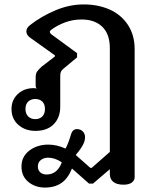

<svg xmlns="http://www.w3.org/2000/svg" viewBox="-20 -581 703 867"><path d="M77 171Q77 126 112.5 99Q148 72 198 72Q237 72 276 90Q289 66 300 28Q307 2 327 2Q344 2 354 12.5Q364 23 364 38Q364 54 357 68Q348 88 322 119L388 177H394L476 105V-363Q476 -427 442 -460Q408 -493 348 -493Q309 -493 274 -480Q239 -467 212 -447Q205 -442 205 -437Q205 -432 212 -426L328 -341V-322L268 -272Q258 -264 255 -257Q252 -250 252 -236V-99Q252 -50 222.5 -20Q193 10 140 10Q94 10 63 -17Q32 -44 32 -89Q32 -129 59.5 -155.5Q87 -182 130 -183Q141 -183 146 -181Q141 -186 141 -196V-229Q141 -248 146.5 -256.5Q152 -265 168 -280L228 -326V-331L116 -411Q99 -423 99 -439Q99 -455 116 -468Q166 -507 229.5 -534Q293 -561 358 -561Q424 -561 476 -537.5Q528 -514 558 -468Q588 -422 588 -359V219Q588 234 575 243.5Q562 253 538 253Q508 253 492 240.5Q476 228 476 205V183L400 248H382L305 180Q287 225 257 245.5Q227 266 183 266Q139 266 108 240.5Q77 215 77 171ZM183 -89Q183 -111 171 -122.5Q159 -134 139 -134Q120 -134 107.5 -122.5Q95 -111 95 -89Q95 -67 107.5 -55Q120 -43 139 -43Q159 -43 171 -55Q183 -67 183 -89ZM259 152Q228 131 197 131Q178 131 164.5 141.5Q151 152 151 171Q151 187 161.5 197Q172 207 191 207Q215 207 232.5 192.5Q250 178 259 152Z"/></svg>

Font: Maitree Semibold
Style: Regular
Weight: 600
Designer: CadsonDemak Team
Foundry: CadsonDemak
Version: Version 1.010